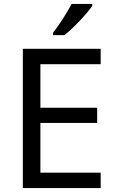

<svg xmlns="http://www.w3.org/2000/svg" viewBox="-20 -964 596 984"><path d="M453 -934V-944H347C324 -899 281 -833 252 -796V-784H310C357 -820 428 -897 453 -934ZM496 0V-79H187V-334H478V-412H187V-635H496V-714H97V0Z"/></svg>

Font: Noto Sans Elbasan
Style: Regular
Weight: 400
Designer: Monotype Design Team
Foundry: Monotype Imaging Inc.
Version: Version 2.004